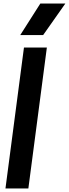

<svg xmlns="http://www.w3.org/2000/svg" viewBox="-20 -1070 391 1090"><path d="M141 0H11L116 -800H246ZM351 -871ZM225 -871H95L209 -1050H351Z"/></svg>

Font: Tanohe Sans SemiBold
Style: Italic
Weight: 600
Designer: Village Type and Design LLC & Cristiano Sobral
Foundry: Cooper Hewitt Smithsonian Design Museum
Version: Version 1.00;September 29, 2021;FontCreator 13.0.0.2655 64-b